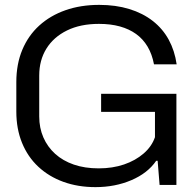

<svg xmlns="http://www.w3.org/2000/svg" viewBox="-20 -759 800 788"><path d="M372 9Q300 9 240.5 -12.5Q181 -34 137.5 -74.5Q94 -115 70.5 -172.5Q47 -230 47 -301V-422Q47 -496 71.5 -554.5Q96 -613 141 -654Q186 -695 248.5 -717Q311 -739 387 -739Q455 -739 510.5 -722Q566 -705 607 -673Q648 -641 672.5 -596Q697 -551 705 -495H612Q604 -537 585.5 -568Q567 -599 538.5 -619.5Q510 -640 472 -650.5Q434 -661 386 -661Q310 -661 255 -634Q200 -607 170.5 -559.5Q141 -512 141 -449V-281Q141 -234 158 -195Q175 -156 206.5 -127.5Q238 -99 283 -83.5Q328 -68 385 -68Q442 -68 489 -84Q536 -100 569.5 -129Q603 -158 616 -196V-300H395V-374H704V0H635L627 -99H621Q586 -48 519 -19.5Q452 9 372 9Z"/></svg>

Font: Hubot Sans
Style: Regular
Weight: 400
Designer: Deni Anggara
Foundry: GitHub, Inc., Subsidiary of Microsoft Corporation
Version: Version 2.000